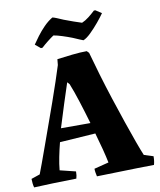

<svg xmlns="http://www.w3.org/2000/svg" viewBox="-94 -940 849 1021"><g transform="rotate(-10 330.5 -429.5)"><path d="M7 7Q4 -2 2.5 -15Q1 -28 1 -40L48 -56Q55 -74 69 -112Q83 -150 101 -200.5Q119 -251 139.5 -308Q160 -365 180 -421.5Q200 -478 216.5 -527.5Q233 -577 244 -612L247 -643Q283 -648 328.5 -653Q374 -658 408 -658L419 -647Q434 -592 454 -524.5Q474 -457 497 -386.5Q520 -316 542 -251.5Q564 -187 582 -137.5Q600 -88 611 -62L661 -46Q661 -19 655 0Q565 1 484 3.5Q403 6 346 7Q344 -2 342 -13Q340 -24 340 -35L419 -55Q413 -85 402 -128Q391 -171 377 -219L184 -206Q174 -167 166.5 -129.5Q159 -92 156 -59L241 -38Q241 -16 236 0Q167 1 108.5 3Q50 5 7 7ZM202 -278H361Q343 -340 324 -399.5Q305 -459 288 -501L277 -513Q262 -467 241.5 -404Q221 -341 202 -278ZM171 -716 142 -740Q154 -758 172 -782Q190 -806 212 -828.5Q234 -851 259 -866Q266 -865 282 -858.5Q298 -852 316 -844Q340 -835 366.5 -825.5Q393 -816 410 -811Q429 -819 447.5 -833.5Q466 -848 483 -864H491L523 -843Q510 -824 488 -797.5Q466 -771 442.5 -748Q419 -725 401 -718Q397 -719 381 -726Q365 -733 346 -741Q323 -750 295 -759Q267 -768 248 -771Q233 -761 214 -746Q195 -731 180 -717Z"/></g></svg>

Font: Labrada
Style: Bold
Weight: 700
Designer: Mercedes Jáuregui
Foundry: Omnibus-Type Team
Version: Version 1.000; ttfautohint (v1.8.4.7-5d5b)